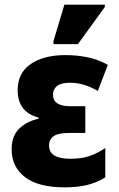

<svg xmlns="http://www.w3.org/2000/svg" viewBox="-20 -796 510 826"><path d="M258 10Q145 10 87.5 -34Q30 -78 30 -154Q30 -212 63.5 -243.5Q97 -275 146 -285V-290Q56 -314 56 -408Q56 -482 112 -520.5Q168 -559 262 -559Q311 -559 357 -549.5Q403 -540 444 -517L401 -405Q369 -423 340 -431.5Q311 -440 281 -440Q243 -440 225.5 -426Q208 -412 208 -389Q208 -339 282 -339H347V-224H278Q230 -224 210.5 -210Q191 -196 191 -170Q191 -113 282 -113Q331 -113 364.5 -124.5Q398 -136 433 -159V-33Q396 -10 354.5 0Q313 10 258 10ZM210 -606V-619L257 -776H431V-766L315 -606Z"/></svg>

Font: Noto Sans SemiCondensed ExtraBold
Style: Regular
Weight: 800
Width: 4
Designer: Monotype Design Team
Foundry: Monotype Imaging Inc.
Version: Version 2.013; ttfautohint (v1.8.4.7-5d5b)